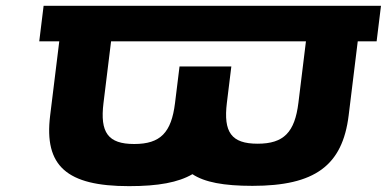

<svg xmlns="http://www.w3.org/2000/svg" viewBox="-20 -621 1322 656"><path d="M129 -601.2 114.1 -479.8H182.5L151.3 -226C130.2 -54 207.7 15 420.9 15C520.7 15 589.1 2.3 637.5 -25.9C678.9 1.6 743.9 14 842.5 14C1055.7 14 1150.2 -55 1171.3 -227L1202.3 -479.8H1266.8L1281.7 -601.2ZM359.5 -479.8H1025.3L999.6 -270C987.2 -169 949.7 -130 860.2 -130C770.6 -130 742.8 -169 755.2 -270L770.4 -394H593.4L578 -269C565.6 -168 528.2 -129 438.6 -129C349.1 -129 321.2 -168 333.6 -269Z"/></svg>

Font: Hussar
Style: BdSuprExtOblOne
Weight: 700
Foundry: Cannot Into Space Fonts
Version: Version 2.00